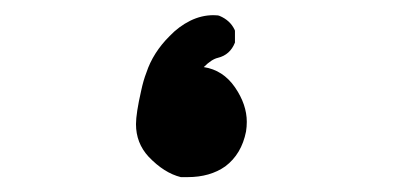

<svg xmlns="http://www.w3.org/2000/svg" viewBox="-20 -187 540 253"><path d="M159.2 -23.4Q159.2 -37.6 166 -67.4Q168.9 -81.1 172.9 -91.3Q181.6 -117.7 203.6 -139.6Q215.8 -152.3 230.7 -159.7Q245.6 -167 261.2 -167Q267.6 -167 269.5 -166Q283.2 -160.2 289.1 -147.9L289.6 -146.5V-130.9Q283.2 -114.7 267.1 -110.8Q258.8 -108.9 248.5 -98.6Q273.9 -94.7 289.6 -72Q305.2 -49.3 305.2 -26.4Q305.2 -20 304.2 -13.7Q298.3 16.1 276.9 32.2Q256.8 46.4 227.1 46.4Q220.2 46.4 218.3 46.4Q196.3 41 175.8 19.5Q159.2 1.5 159.2 -23.4Z"/></svg>

Font: Bakudai
Style: Medium
Weight: 500
Version: Version 1.48